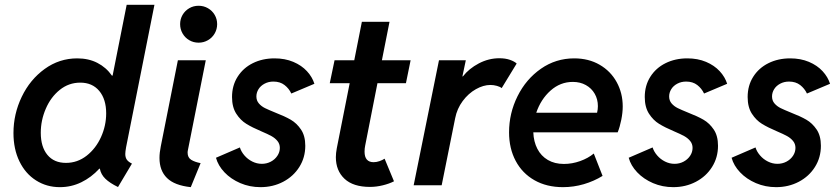

<svg xmlns="http://www.w3.org/2000/svg" viewBox="-20 -772 3494 800"><path d="M396 -69.3H394Q360.4 -32.7 318.6 -12.5Q276.9 7.8 229.5 7.8Q174.3 7.8 130.1 -20.3Q85.9 -48.3 61 -99.6Q36.1 -150.9 36.1 -217.8Q36.1 -296.9 70.6 -368.7Q105 -440.4 166 -484.6Q227.1 -528.8 301.8 -528.8Q349.1 -528.8 385.7 -510Q422.4 -491.2 446.3 -457H449.2L507.8 -752H623.5L505.4 -158.7Q502 -139.2 502 -130.4Q502 -116.2 508.3 -106.9Q514.6 -97.7 529.8 -90.3L471.7 7.3Q437.5 -9.3 418.9 -27.3Q400.4 -45.4 396 -69.3ZM422.4 -299.8Q422.4 -358.4 393.6 -393.1Q364.7 -427.7 314.5 -427.7Q266.6 -427.7 229 -397.5Q191.4 -367.2 170.7 -318.8Q149.9 -270.5 149.9 -218.8Q149.9 -160.2 177.5 -126.7Q205.1 -93.3 254.9 -93.3Q302.7 -93.3 341.1 -123.3Q379.4 -153.3 400.9 -200.9Q422.4 -248.5 422.4 -299.8Z M644.5 -113.8Q644.5 -135.3 649.9 -162.1L721.2 -521H837.4L763.2 -147.9Q761.7 -141.6 761.7 -136.2Q761.7 -115.2 776.9 -106Q792 -96.7 815.9 -92.3L774.9 7.8Q707 0.5 675.8 -30.3Q644.5 -61 644.5 -113.8ZM730.5 -671.4Q730.5 -692.4 740.7 -710Q751 -727.5 768.6 -737.8Q786.1 -748 807.6 -748Q828.6 -748 846.4 -737.8Q864.3 -727.5 874.5 -710Q884.8 -692.4 884.8 -671.4Q884.8 -650.4 874.5 -632.6Q864.3 -614.7 846.4 -604.5Q828.6 -594.2 807.6 -594.2Q786.1 -594.2 768.6 -604.5Q751 -614.7 740.7 -632.6Q730.5 -650.4 730.5 -671.4Z M879.9 -114.7 979.5 -157.7Q984.9 -140.1 998.5 -124.3Q1012.2 -108.4 1031.2 -98.9Q1050.3 -89.4 1070.8 -89.4Q1091.3 -89.4 1108.4 -98.4Q1125.5 -107.4 1135.7 -122.8Q1146 -138.2 1146 -155.8Q1146 -172.4 1136 -184.6Q1126 -196.8 1110.8 -205.1Q1095.7 -213.4 1069.3 -224.6Q1031.2 -240.7 1006.6 -255.9Q981.9 -271 964.4 -298.3Q946.8 -325.7 946.8 -367.7Q946.8 -415.5 970 -452.1Q993.2 -488.8 1033.4 -508.8Q1073.7 -528.8 1124 -528.8Q1167.5 -528.8 1202.1 -514.2Q1236.8 -499.5 1259 -475.3Q1281.2 -451.2 1290 -422.9L1193.8 -382.3Q1184.1 -403.3 1165.5 -417.7Q1147 -432.1 1119.1 -432.1Q1098.6 -432.1 1082.3 -423.3Q1065.9 -414.6 1057.1 -400.4Q1048.3 -386.2 1048.3 -370.1Q1048.3 -353 1058.6 -341.1Q1068.8 -329.1 1084.2 -321.5Q1099.6 -314 1127.4 -302.7Q1166.5 -287.6 1191.4 -273.2Q1216.3 -258.8 1234.1 -232.4Q1252 -206.1 1252 -164.6Q1252 -115.7 1227.3 -76.4Q1202.6 -37.1 1159.9 -14.6Q1117.2 7.8 1065.4 7.8Q1020.5 7.8 981.2 -9Q941.9 -25.9 915.3 -54Q888.7 -82 879.9 -114.7Z M1379.4 -117.2Q1379.4 -133.8 1383.3 -154.3L1437 -425.3H1354L1374 -521H1456.1L1487.8 -681.2H1603L1571.3 -521H1690.9L1671.4 -425.3H1552.7L1501.5 -165Q1499 -153.3 1499 -140.1Q1499 -118.2 1508.5 -107.2Q1518.1 -96.2 1536.6 -96.2Q1548.8 -96.2 1561.3 -100.6Q1573.7 -105 1582.5 -110.8L1621.6 -16.6Q1601.6 -6.3 1574.7 0.2Q1547.9 6.8 1521.5 6.8Q1451.7 6.8 1415.5 -27.1Q1379.4 -61 1379.4 -117.2Z M1809.1 -521H1920.9L1906.7 -453.6H1908.7Q1934.1 -486.3 1975.1 -507.8Q2016.1 -529.3 2060.5 -529.3Q2085.9 -529.3 2104.7 -522.7Q2123.5 -516.1 2132.8 -507.3L2070.3 -404.8Q2064.5 -410.2 2050.8 -414.1Q2037.1 -418 2023.4 -418Q1994.1 -418 1962.9 -400.4Q1931.6 -382.8 1908 -351.1Q1884.3 -319.3 1876.5 -279.3L1820.3 0H1703.6Z M2101.1 -220.7Q2101.1 -300.3 2136.5 -371.3Q2171.9 -442.4 2233.9 -485.6Q2295.9 -528.8 2372.6 -528.8Q2432.6 -528.8 2478.5 -502.2Q2524.4 -475.6 2549.6 -429.7Q2574.7 -383.8 2574.7 -328.6Q2574.7 -302.7 2568.6 -272.5Q2562.5 -242.2 2553.7 -220.7H2202.1Q2203.6 -181.6 2219 -151.9Q2234.4 -122.1 2262.7 -105.5Q2291 -88.9 2329.6 -88.9Q2363.8 -88.9 2397.2 -100.8Q2430.7 -112.8 2454.1 -132.3L2490.7 -39.1Q2455.1 -17.1 2412.6 -4.6Q2370.1 7.8 2325.7 7.8Q2257.8 7.8 2207 -21Q2156.2 -49.8 2128.7 -101.6Q2101.1 -153.3 2101.1 -220.7ZM2467.8 -302.2Q2471.2 -315.9 2471.2 -329.6Q2471.2 -358.4 2458 -381.3Q2444.8 -404.3 2421.1 -417.5Q2397.5 -430.7 2366.7 -430.7Q2314.5 -430.7 2273.9 -394.5Q2233.4 -358.4 2214.4 -302.2Z M2599.6 -114.7 2699.2 -157.7Q2704.6 -140.1 2718.3 -124.3Q2731.9 -108.4 2751 -98.9Q2770 -89.4 2790.5 -89.4Q2811 -89.4 2828.1 -98.4Q2845.2 -107.4 2855.5 -122.8Q2865.7 -138.2 2865.7 -155.8Q2865.7 -172.4 2855.7 -184.6Q2845.7 -196.8 2830.6 -205.1Q2815.4 -213.4 2789.1 -224.6Q2751 -240.7 2726.3 -255.9Q2701.7 -271 2684.1 -298.3Q2666.5 -325.7 2666.5 -367.7Q2666.5 -415.5 2689.7 -452.1Q2712.9 -488.8 2753.2 -508.8Q2793.5 -528.8 2843.8 -528.8Q2887.2 -528.8 2921.9 -514.2Q2956.5 -499.5 2978.8 -475.3Q3001 -451.2 3009.8 -422.9L2913.6 -382.3Q2903.8 -403.3 2885.3 -417.7Q2866.7 -432.1 2838.9 -432.1Q2818.4 -432.1 2802 -423.3Q2785.6 -414.6 2776.9 -400.4Q2768.1 -386.2 2768.1 -370.1Q2768.1 -353 2778.3 -341.1Q2788.6 -329.1 2804 -321.5Q2819.3 -314 2847.2 -302.7Q2886.2 -287.6 2911.1 -273.2Q2936 -258.8 2953.9 -232.4Q2971.7 -206.1 2971.7 -164.6Q2971.7 -115.7 2947 -76.4Q2922.4 -37.1 2879.6 -14.6Q2836.9 7.8 2785.2 7.8Q2740.2 7.8 2700.9 -9Q2661.6 -25.9 2635 -54Q2608.4 -82 2599.6 -114.7Z M3028.3 -114.7 3127.9 -157.7Q3133.3 -140.1 3147 -124.3Q3160.6 -108.4 3179.7 -98.9Q3198.7 -89.4 3219.2 -89.4Q3239.7 -89.4 3256.8 -98.4Q3273.9 -107.4 3284.2 -122.8Q3294.4 -138.2 3294.4 -155.8Q3294.4 -172.4 3284.4 -184.6Q3274.4 -196.8 3259.3 -205.1Q3244.1 -213.4 3217.8 -224.6Q3179.7 -240.7 3155 -255.9Q3130.4 -271 3112.8 -298.3Q3095.2 -325.7 3095.2 -367.7Q3095.2 -415.5 3118.4 -452.1Q3141.6 -488.8 3181.9 -508.8Q3222.2 -528.8 3272.5 -528.8Q3315.9 -528.8 3350.6 -514.2Q3385.3 -499.5 3407.5 -475.3Q3429.7 -451.2 3438.5 -422.9L3342.3 -382.3Q3332.5 -403.3 3314 -417.7Q3295.4 -432.1 3267.6 -432.1Q3247.1 -432.1 3230.7 -423.3Q3214.4 -414.6 3205.6 -400.4Q3196.8 -386.2 3196.8 -370.1Q3196.8 -353 3207 -341.1Q3217.3 -329.1 3232.7 -321.5Q3248 -314 3275.9 -302.7Q3314.9 -287.6 3339.8 -273.2Q3364.7 -258.8 3382.6 -232.4Q3400.4 -206.1 3400.4 -164.6Q3400.4 -115.7 3375.7 -76.4Q3351.1 -37.1 3308.3 -14.6Q3265.6 7.8 3213.9 7.8Q3168.9 7.8 3129.6 -9Q3090.3 -25.9 3063.7 -54Q3037.1 -82 3028.3 -114.7Z"/></svg>

Font: Reddit Sans Vanilla SemiBold
Style: Italic
Weight: 600
Italic angle: -11.25°
Designer: Stephen Hutchings
Version: Version 1.013